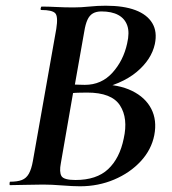

<svg xmlns="http://www.w3.org/2000/svg" viewBox="-20 -648 601 672"><path d="M312 -333 325 -353Q395 -353 442 -330Q489 -307 509.5 -267Q530 -227 520 -175Q510 -124 472.5 -83.5Q435 -43 379.5 -19.5Q324 4 260 4Q235 4 197.5 1Q160 -2 131 -2Q98 -2 68 -1Q38 0 15 0Q13 0 13.5 -6Q14 -12 15 -12Q41 -12 56.5 -18Q72 -24 81 -40Q90 -56 95 -84L177 -547Q184 -591 173 -602Q162 -613 125 -613Q121 -613 122.5 -619Q124 -625 125 -625Q149 -625 177.5 -623.5Q206 -622 237 -622Q264 -622 292.5 -625Q321 -628 350 -628Q413 -628 454 -612.5Q495 -597 513 -567Q531 -537 522 -494Q510 -439 457.5 -395.5Q405 -352 312 -333ZM335 -608Q317 -608 305 -601Q293 -594 286 -578.5Q279 -563 275 -538L241 -346L209 -353Q238 -352 257 -351.5Q276 -351 277 -351Q335 -351 373.5 -393.5Q412 -436 425 -496Q434 -534 425.5 -558.5Q417 -583 394 -595.5Q371 -608 335 -608ZM244 -18Q318 -18 358.5 -56Q399 -94 413 -163Q429 -234 400 -279Q371 -324 285 -324Q275 -324 253.5 -323.5Q232 -323 206 -318L237 -330L193 -77Q187 -46 195 -32Q203 -18 244 -18ZM209 -353Z"/></svg>

Font: Cormorant Light
Style: Bold Italic
Weight: 700
Italic angle: -10°
Version: Version 4.000